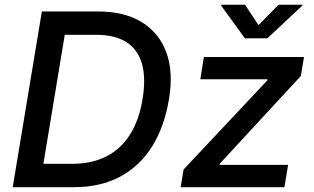

<svg xmlns="http://www.w3.org/2000/svg" viewBox="-20 -775 1300 795"><path d="M286.1 0H88.9L105 -96.7H278.3Q361.8 -96.7 422.1 -128.2Q482.4 -159.7 519.5 -219.7Q556.6 -279.8 570.3 -364.7Q584.5 -450.2 568.1 -509.5Q551.8 -568.8 504.4 -599.9Q457 -630.9 377.4 -630.9H189.9L206.1 -727.5H386.7Q494.1 -727.5 566.2 -683.8Q638.2 -640.1 668.5 -558.8Q698.7 -477.5 679.7 -364.3Q660.6 -250 609.9 -168.7Q559.1 -87.4 477.8 -43.7Q396.5 0 286.1 0ZM264.2 -727.5 143.6 0H32.7L153.3 -727.5ZM728 0 740.2 -73.2 1086.9 -442.4 1087.4 -446.8H809.6L824.2 -539.1H1238.8L1225.6 -460.4L889.6 -96.7L889.2 -92.3H1172.9L1157.7 0ZM994.6 -755.4 1050.3 -670.9 1133.3 -755.4H1232.4L1231.9 -752L1086.9 -616.2H994.1L895.5 -752L896 -755.4Z"/></svg>

Font: Inter 18pt Medium
Style: Italic
Weight: 500
Italic angle: -9.3988°
Designer: Rasmus Andersson
Foundry: rsms
Version: Version 4.001;git-66647c0bb